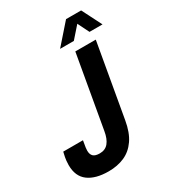

<svg xmlns="http://www.w3.org/2000/svg" viewBox="-218 -988 999 1113"><g transform="rotate(-30 282.0 -432.0)"><path d="M177 12Q90 12 41.5 -24Q-7 -60 -7 -135Q-7 -146 -5.5 -164Q-4 -182 5 -219H137Q131 -187 129.5 -174Q128 -161 128 -154Q128 -129 141 -116.5Q154 -104 184 -104Q221 -104 242 -129.5Q263 -155 271 -203L356 -687H493L407 -197Q394 -121 362 -75Q330 -29 283 -8.5Q236 12 177 12ZM287 -744 403 -876H504L571 -744H484L429 -855L476 -854L379 -744Z"/></g></svg>

Font: Archivo Condensed
Style: Bold Italic
Weight: 700
Width: 3
Italic angle: -10°
Designer: Hector Gatti
Foundry: Omnibus-Type
Version: Version 2.001